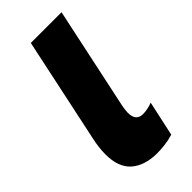

<svg xmlns="http://www.w3.org/2000/svg" viewBox="-187 -590 641 641"><g transform="rotate(-45 134.0 -269.5)"><path d="M141 10Q83 9 50.5 -20Q18 -49 18 -110Q18 -125 20 -142Q22 -159 26 -177L105 -549H250L173 -187Q169 -167 169 -155Q169 -116 202 -116Q223 -116 247 -125L220 -1Q201 5 180.5 7.5Q160 10 141 10Z"/></g></svg>

Font: Noto Sans ExtraCondensed ExtraBold
Style: Italic
Weight: 800
Width: 2
Italic angle: -12°
Designer: Monotype Design Team
Foundry: Monotype Imaging Inc.
Version: Version 2.013; ttfautohint (v1.8.4.7-5d5b)